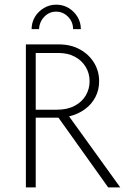

<svg xmlns="http://www.w3.org/2000/svg" viewBox="-20 -819 561 839"><path d="M93.1 0V-625H236.8Q289.6 -625 329.2 -603.1Q368.8 -581.2 391 -544.8Q413.2 -508.3 413.2 -463.9Q413.2 -426.4 396.9 -394.8Q380.6 -363.2 351 -341.7Q321.5 -320.1 281.9 -310.4L505.6 0H452.8L235.4 -304.9H136.1V0ZM136.1 -339.6H228.5Q274.3 -339.6 306.2 -356.6Q338.2 -373.6 354.9 -402.1Q371.5 -430.6 371.5 -463.9Q371.5 -498.6 354.5 -526.7Q337.5 -554.9 306.9 -571.2Q276.4 -587.5 234.7 -587.5H136.1ZM118.1 -691.7Q118.1 -720.8 132.6 -745.1Q147.2 -769.4 171.9 -784Q196.5 -798.6 225.7 -798.6Q255.6 -798.6 279.9 -784Q304.2 -769.4 318.8 -745.1Q333.3 -720.8 333.3 -691.7H299.3Q299.3 -723.6 277.4 -745.8Q255.6 -768.1 225 -768.1Q195.1 -768.1 173.6 -745.8Q152.1 -723.6 150.7 -691.7Z"/></svg>

Font: Afacad Flux ExtraLight
Style: Regular
Weight: 250
Designer: Kristian Moeller
Foundry: Dicotype
Version: Version 1.100